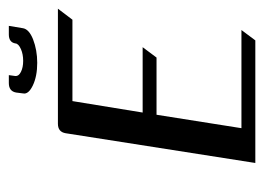

<svg xmlns="http://www.w3.org/2000/svg" viewBox="-100 -486 587 426"><g transform="rotate(-90 193.0 -273.5)"><path d="M198.2 -515.1 200.2 -530.8Q203.1 -546.9 221.2 -546.9H238.8L236.8 -532.2Q236.3 -524.9 246.1 -520Q255.9 -515.1 270.5 -515.1Q285.2 -515.1 296.4 -520Q308.6 -525.4 309.1 -532.2Q311.5 -546.9 329.1 -546.9H348.1L342.8 -515.1Q340.3 -502 318.4 -493.2Q294.4 -483.9 266.1 -483.9Q236.3 -483.9 215.8 -493.7Q195.8 -503.4 198.2 -515.1ZM43.9 0 109.9 -420.9Q112.8 -438 130.9 -438H386.2L361.8 -405.8H181.2L155.8 -250H300.8L277.8 -219.2H150.9L121.1 -30.8H338.9L315.9 0Z"/></g></svg>

Font: Hhenum
Style: Italic
Weight: 400
Designer: T. Christopher White
Version: Version 1.0